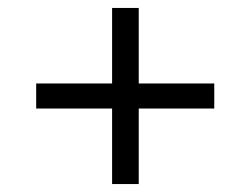

<svg xmlns="http://www.w3.org/2000/svg" viewBox="-20 -589 630 483"><path d="M262 -126V-316H71V-379H262V-569H329V-379H519V-316H329V-126Z"/></svg>

Font: MuseoModerno Thin Light
Style: Regular
Weight: 300
Version: Version 1.003